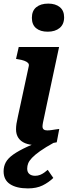

<svg xmlns="http://www.w3.org/2000/svg" viewBox="-32 -800 398 1066"><path d="M250 -40 269 -9Q220 18 190.5 39Q161 60 145.5 76.5Q130 93 124.5 107Q119 121 119 136Q119 156 131 166Q143 176 163 176Q178 176 190.5 171Q203 166 214 158Q225 150 233 143L264 188Q238 213 204.5 229.5Q171 246 123 246Q60 246 24 222.5Q-12 199 -12 151Q-12 124 0 101.5Q12 79 41.5 58Q71 37 122 13.5Q173 -10 250 -40ZM57 -82Q57 -97 59.5 -113.5Q62 -130 68 -156Q74 -182 83 -225L128 -434Q130 -444 123 -451Q116 -458 102 -463Q88 -468 68 -471L57 -473L72 -539H296L227 -216Q220 -180 214.5 -156.5Q209 -133 206.5 -119Q204 -105 204 -98Q204 -87 210.5 -81.5Q217 -76 230 -76Q243 -76 255 -78Q267 -80 278 -81.5Q289 -83 297 -84L283 -10Q267 -7 248 -3.5Q229 0 207.5 2.5Q186 5 163 5Q132 5 107.5 -5Q83 -15 70 -34.5Q57 -54 57 -82ZM145 -701Q145 -740 169.5 -760Q194 -780 236 -780Q276 -780 300 -760.5Q324 -741 324 -704Q324 -665 299 -644.5Q274 -624 233 -624Q192 -624 168.5 -643.5Q145 -663 145 -701Z"/></svg>

Font: Roboto Serif SemiBold
Style: Italic
Weight: 600
Italic angle: -10°
Version: Version 1.007